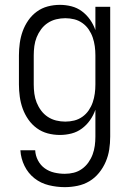

<svg xmlns="http://www.w3.org/2000/svg" viewBox="-20 -548 540 791"><path d="M247 223Q214 223 181 215Q148 207 122 186.5Q96 166 81 135.5Q66 105 64 71H125Q126 93 136.5 113Q147 133 164.5 145.5Q182 158 203.5 163Q225 168 247 168Q266 168 284 163.5Q302 159 317.5 148Q333 137 344 121.5Q355 106 361.5 88.5Q368 71 370.5 52.5Q373 34 373 15V-96Q365 -73 351 -53Q337 -33 317.5 -18.5Q298 -4 274.5 2Q251 8 227 8Q201 8 176.5 1.5Q152 -5 131.5 -20Q111 -35 96.5 -56Q82 -77 73.5 -100.5Q65 -124 61.5 -149.5Q58 -175 58 -200V-320Q58 -345 61.5 -370.5Q65 -396 73.5 -419.5Q82 -443 96.5 -464Q111 -485 131.5 -500Q152 -515 176.5 -521.5Q201 -528 227 -528Q251 -528 274.5 -522Q298 -516 317.5 -501.5Q337 -487 351 -467Q365 -447 373 -424V-520H434V15Q434 42 430 68Q426 94 415.5 118.5Q405 143 388 164Q371 185 348.5 198.5Q326 212 299.5 217.5Q273 223 247 223ZM249 -47Q268 -47 286 -51.5Q304 -56 319.5 -67Q335 -78 345.5 -93.5Q356 -109 362 -126.5Q368 -144 370.5 -162.5Q373 -181 373 -200V-320Q373 -339 370.5 -357.5Q368 -376 362 -393.5Q356 -411 345.5 -426.5Q335 -442 319.5 -453Q304 -464 286 -468.5Q268 -473 249 -473Q230 -473 211.5 -468.5Q193 -464 177 -453.5Q161 -443 149.5 -427.5Q138 -412 131 -394.5Q124 -377 121.5 -358Q119 -339 119 -320V-200Q119 -181 121.5 -162Q124 -143 131 -125.5Q138 -108 149.5 -92.5Q161 -77 177 -66.5Q193 -56 211.5 -51.5Q230 -47 249 -47Z"/></svg>

Font: Iosevka Custom Light
Style: Regular
Weight: 300
Monospace: yes
Designer: Belleve Invis
Foundry: Belleve Invis
Version: Version 27.3.5